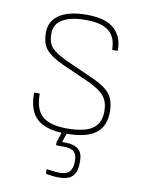

<svg xmlns="http://www.w3.org/2000/svg" viewBox="-80 -547 600 800"><g transform="rotate(10 220.5 -147.0)"><path d="M222 12Q139 12 100.5 -22Q62 -56 62 -131Q62 -134 66 -134H82Q86 -134 86 -131Q86 -66 118.5 -38Q151 -10 222 -10Q297 -10 330.5 -33.5Q364 -57 364 -107Q364 -146 345.5 -169.5Q327 -193 281 -215L160 -269Q110 -292 88.5 -317Q67 -342 67 -388Q67 -438 107.5 -464.5Q148 -491 222 -491Q302 -491 338.5 -458.5Q375 -426 375 -368Q375 -365 371 -365H355Q351 -365 351 -369Q351 -417 321 -443Q291 -469 222 -469Q160 -469 125 -449Q90 -429 90 -388Q90 -349 108 -329.5Q126 -310 172 -288L295 -233Q344 -211 365.5 -184Q387 -157 387 -108Q387 -48 348 -18Q309 12 222 12ZM224 197Q212 197 198.5 195.5Q185 194 173 192Q169 191 169 188V175Q169 171 173 172Q183 173 196 175Q209 177 224 177Q255 177 267 162Q279 147 279 123V114Q279 91 266.5 79Q254 67 222 67H194Q190 67 190 63Q190 61 190 57Q190 53 191 51L209 -3Q210 -6 212 -6H228Q232 -6 230 -3L213 49H228Q262 49 281 64Q300 79 300 112V125Q300 159 283 178Q266 197 224 197Z"/></g></svg>

Font: Sofia Sans Thin
Style: Regular
Weight: 250
Designer: Botio Nikoltchev, Ani Petrova
Foundry: lettersoup
Version: Version 4.101